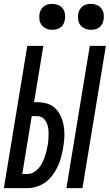

<svg xmlns="http://www.w3.org/2000/svg" viewBox="-29 -972 567 992"><path d="M314 0 435 -735H518L397 0ZM-9 0 112 -735H195L147 -444H163Q191 -444 216.5 -436Q242 -428 259.5 -409.5Q277 -391 287 -367Q297 -343 301 -316.5Q305 -290 303.5 -262.5Q302 -235 297 -207Q293 -183 286.5 -159Q280 -135 269 -111.5Q258 -88 242.5 -67Q227 -46 206 -30.5Q185 -15 160.5 -7.5Q136 0 112 0ZM86 -73H112Q128 -73 142.5 -80.5Q157 -88 168.5 -100.5Q180 -113 187.5 -127.5Q195 -142 200.5 -157Q206 -172 210 -187.5Q214 -203 217 -219Q220 -235 221 -250.5Q222 -266 222 -282Q222 -298 219.5 -313Q217 -328 210 -341.5Q203 -355 191 -363.5Q179 -372 163 -372H135ZM441 -818Q425 -818 410.5 -824Q396 -830 386.5 -842Q377 -854 375 -869.5Q373 -885 375 -901Q377 -912 383 -922.5Q389 -933 398.5 -940Q408 -947 419 -949.5Q430 -952 441 -952Q457 -952 471.5 -946Q486 -940 495 -928Q504 -916 506.5 -900.5Q509 -885 506 -869Q504 -858 498.5 -847.5Q493 -837 483 -830Q473 -823 462.5 -820.5Q452 -818 441 -818ZM241 -818Q225 -818 210.5 -824Q196 -830 186.5 -842Q177 -854 175 -869.5Q173 -885 175 -901Q177 -912 183 -922.5Q189 -933 198.5 -940Q208 -947 219 -949.5Q230 -952 241 -952Q257 -952 271.5 -946Q286 -940 295 -928Q304 -916 306.5 -900.5Q309 -885 306 -869Q304 -858 298.5 -847.5Q293 -837 283 -830Q273 -823 262.5 -820.5Q252 -818 241 -818Z"/></svg>

Font: Iosevka Term Curly Medium
Style: Italic
Weight: 500
Italic angle: -9°
Designer: Belleve Invis
Foundry: Belleve Invis
Version: Version 32.3.0